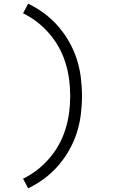

<svg xmlns="http://www.w3.org/2000/svg" viewBox="-20 -861 640 1042"><path d="M133 161 105 109Q146 89 182 61Q218 33 248 -2Q278 -37 300 -77Q322 -117 335.5 -160.5Q349 -204 355 -249Q361 -294 361 -340Q361 -386 355 -431Q349 -476 335.5 -519.5Q322 -563 300 -603Q278 -643 248 -678Q218 -713 182 -741Q146 -769 105 -789L133 -841Q179 -819 220.5 -788Q262 -757 295.5 -718.5Q329 -680 354.5 -635.5Q380 -591 396 -542Q412 -493 418.5 -442Q425 -391 425 -340Q425 -289 418.5 -238Q412 -187 396 -138Q380 -89 354.5 -44.5Q329 0 295.5 38.5Q262 77 220.5 108Q179 139 133 161Z"/></svg>

Font: Iosevka Aile Custom Light
Style: Regular
Weight: 300
Designer: Belleve Invis
Foundry: Belleve Invis
Version: Version 17.0.2; ttfautohint (v1.8.3)